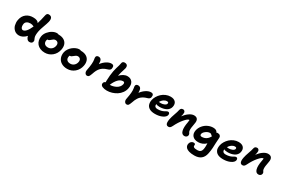

<svg xmlns="http://www.w3.org/2000/svg" viewBox="141 -2472 6509 4442"><g transform="rotate(30 3396.0 -250.5)"><path d="M254.9 -54.2Q217.3 -54.2 184.8 -65.9Q152.3 -77.6 128.7 -98.6Q105 -119.6 86.7 -148.2Q68.4 -176.8 60.1 -210.4Q51.8 -244.1 49.8 -281.7Q47.9 -319.3 56.2 -357.9Q77.1 -466.8 152.8 -525.6Q228.5 -584.5 335.9 -583Q455.6 -583 487.8 -520Q520.5 -623 547.9 -756.8Q561 -823.2 610.8 -823.2Q670.9 -823.2 692.4 -785.2Q713.9 -747.1 696.8 -673.8Q681.2 -613.8 646.7 -520.8Q612.3 -427.7 600.1 -368.2Q588.9 -311 587.9 -269.3Q586.9 -227.5 593 -205.6Q599.1 -183.6 606.7 -168.5Q614.3 -153.3 619.4 -139.6Q624.5 -126 622.1 -110.8Q614.7 -44.9 538.1 -44.9Q502.9 -44.9 476.6 -74.2Q450.2 -103.5 440.9 -150.9Q396 -101.6 347.4 -77.9Q298.8 -54.2 254.9 -54.2ZM213.9 -341.8Q208.5 -307.6 212.4 -277.6Q216.3 -247.6 232.4 -227.1Q248.5 -206.5 272 -206.1Q314.9 -206.1 359.4 -256.8Q403.8 -307.6 445.8 -404.8Q438 -405.8 426.5 -412.4Q415 -418.9 397 -424.6Q378.9 -430.2 351.1 -430.2Q295.4 -430.2 258.8 -407Q222.2 -383.8 213.9 -341.8Z M968.3 -7.8Q899.9 -7.8 845.7 -31Q791.5 -54.2 758.5 -93.8Q725.6 -133.3 713.1 -186.8Q700.7 -240.2 711.9 -299.8Q724.6 -365.2 771.7 -422.4Q818.8 -479.5 878.7 -511.2Q938.5 -543 993.2 -543Q1017.6 -543 1038.1 -532.2H1043.9Q1130.9 -532.2 1188.2 -497.1Q1245.6 -461.9 1266.1 -401.6Q1286.6 -341.3 1271 -264.2Q1248 -148.4 1163.6 -78.1Q1079.1 -7.8 968.3 -7.8ZM861.3 -275.9Q850.1 -218.3 880.4 -183.6Q910.6 -148.9 973.1 -148.9Q1028.3 -148.9 1069.6 -184.1Q1110.8 -219.2 1122.1 -276.9Q1132.8 -327.6 1110.1 -357.9Q1087.4 -388.2 1040 -388.2Q1025.4 -388.2 1010.7 -381.6Q996.1 -375 988 -368.9Q980 -362.8 957 -344.2Q936 -326.7 926.8 -319.6Q917.5 -312.5 904.1 -307.1Q890.6 -301.8 876 -301.8Q873 -301.8 870.1 -303.2Q864.7 -291 861.3 -275.9Z M1604 57.1Q1513.2 57.1 1449 17.8Q1384.8 -21.5 1358.9 -87.9Q1333 -154.3 1348.1 -234.9Q1357.9 -283.7 1387.9 -329.3Q1418 -375 1457.8 -406.7Q1497.6 -438.5 1543 -457.8Q1588.4 -477.1 1628.9 -477.1Q1654.8 -477.1 1673.8 -465.8H1680.2Q1767.1 -465.8 1824.5 -430.9Q1881.8 -396 1902.3 -335.9Q1922.9 -275.9 1907.2 -199.2Q1884.3 -83.5 1799.6 -13.2Q1714.8 57.1 1604 57.1ZM1497.1 -210Q1484.9 -152.8 1515.4 -117.9Q1545.9 -83 1608.9 -83Q1664.1 -83 1705.6 -118.4Q1747.1 -153.8 1758.3 -210.9Q1769 -261.2 1746.1 -291.5Q1723.1 -321.8 1676.3 -321.8Q1661.6 -321.8 1647 -315.4Q1632.3 -309.1 1623.3 -302.2Q1614.3 -295.4 1592.3 -277.8Q1563.5 -253.4 1548.6 -245.1Q1533.7 -236.8 1512.2 -236.8H1505.9Q1498.5 -225.1 1497.1 -210Z M2084 -35.2Q2048.8 -35.2 2028.6 -68.6Q2008.3 -102.1 2017.1 -147.9Q2059.1 -356 2040 -446.8Q2030.8 -486.3 2036.1 -511.2Q2039.6 -530.3 2056.6 -542.2Q2073.7 -554.2 2096.2 -554.2Q2145.5 -554.2 2167.5 -520.5Q2189.5 -486.8 2189 -405.8Q2245.1 -480.5 2311.8 -521.7Q2378.4 -563 2435.1 -563Q2481.4 -563 2495.8 -537.4Q2510.3 -511.7 2501 -464.8Q2497.1 -444.3 2479.5 -428Q2461.9 -411.6 2430.2 -403.8Q2394 -394 2364 -380.6Q2334 -367.2 2311 -352.5Q2288.1 -337.9 2268.8 -318.4Q2249.5 -298.8 2235.6 -280Q2221.7 -261.2 2209 -236.1Q2196.3 -210.9 2187.5 -188.5Q2178.7 -166 2168.9 -136.2Q2147.5 -75.2 2131.1 -55.2Q2114.7 -35.2 2084 -35.2Z M2651.9 34.2Q2617.7 34.2 2586.9 28.6Q2556.2 22.9 2530.3 11.5Q2504.4 0 2491.5 -20.5Q2478.5 -41 2483.9 -67.9Q2492.7 -110.4 2536.1 -122.1Q2533.2 -133.8 2533.2 -149.9Q2534.7 -225.1 2542.2 -302.2Q2549.8 -379.4 2560.1 -428.2Q2570.3 -481.4 2584.7 -529.3Q2599.1 -577.1 2609.4 -610.4Q2619.6 -643.6 2623 -670.9Q2629.9 -735.8 2689.9 -735.8Q2738.8 -735.8 2760 -709.2Q2781.2 -682.6 2771 -628.9Q2767.6 -610.4 2746.3 -547.1Q2725.1 -483.9 2715.8 -437Q2711.4 -414.1 2707 -393.1Q2748.5 -439.5 2800.8 -467.8Q2853 -496.1 2904.8 -496.1Q2992.7 -496.1 3038.3 -434.1Q3084 -372.1 3062 -261.2Q3048.8 -193.8 3007.8 -137.2Q2966.8 -80.6 2909.9 -43.7Q2853 -6.8 2786.1 13.7Q2719.2 34.2 2651.9 34.2ZM2647 -118.2V-117.2H2651.9Q2689.5 -117.2 2729.7 -127.4Q2770 -137.7 2808.3 -157.2Q2846.7 -176.8 2875.2 -210.4Q2903.8 -244.1 2912.1 -286.1Q2922.4 -344.2 2874 -344.2Q2805.7 -344.2 2747.1 -283.2Q2688.5 -222.2 2647 -118.2Z M3209.5 82Q3174.3 82 3153.6 48.6Q3132.8 15.1 3142.6 -30.8Q3163.6 -138.7 3169.4 -206.3Q3175.3 -273.9 3165.5 -330.1Q3155.3 -369.1 3160.6 -394Q3164.1 -413.1 3180.9 -424.6Q3197.8 -436 3220.7 -436Q3270.5 -436 3292.2 -403.1Q3314 -370.1 3313.5 -288.1Q3370.6 -363.3 3437 -404.5Q3503.4 -445.8 3560.5 -445.8Q3606.9 -445.8 3621.3 -420.2Q3635.7 -394.5 3626.5 -348.1Q3616.7 -302.7 3554.7 -286.1Q3504.9 -272.9 3466.3 -252.2Q3427.7 -231.4 3401.9 -208.7Q3376 -186 3355 -153.3Q3334 -120.6 3321.3 -91.1Q3308.6 -61.5 3294.4 -19Q3272 42.5 3256.1 62.3Q3240.2 82 3209.5 82Z M3885.3 -56.2Q3838.4 -56.2 3800.5 -64.7Q3762.7 -73.2 3736.6 -88.9Q3710.4 -104.5 3691.9 -126.2Q3673.3 -147.9 3665.3 -174.6Q3657.2 -201.2 3655.5 -231.4Q3653.8 -261.7 3661.1 -293.9Q3671.4 -347.7 3702.4 -399.7Q3733.4 -451.7 3778.1 -492.9Q3822.8 -534.2 3882.6 -559.6Q3942.4 -585 4005.4 -585Q4094.2 -585 4137.7 -537.8Q4181.2 -490.7 4165 -408.2Q4156.7 -367.2 4130.9 -335.7Q4105 -304.2 4067.9 -286.1Q4030.8 -268.1 3988 -259Q3945.3 -250 3898.4 -250Q3834 -250 3801.3 -271Q3794.9 -231.9 3814.7 -207Q3834.5 -182.1 3887.2 -182.1Q3938 -182.1 3980.5 -193.6Q4022.9 -205.1 4045.4 -218.5Q4067.9 -231.9 4090.1 -243.4Q4112.3 -254.9 4127.4 -254.9Q4154.3 -254.9 4164.6 -235.1Q4174.8 -215.3 4169.4 -188Q4158.7 -134.3 4077.6 -95.2Q3996.6 -56.2 3885.3 -56.2ZM3984.4 -451.2Q3939 -451.2 3896.7 -421.1Q3854.5 -391.1 3828.1 -342.8Q3850.6 -338.9 3879.4 -338.9Q3930.7 -338.9 3974.6 -359.1Q4018.6 -379.4 4024.4 -409.2Q4028.3 -430.7 4019.3 -440.9Q4010.3 -451.2 3984.4 -451.2Z M4730 46.9Q4661.1 46.9 4638.2 -35.9Q4615.2 -118.7 4645 -271Q4652.8 -317.9 4651.9 -334Q4650.9 -334 4648.2 -334.5Q4645.5 -335 4644 -335Q4604.5 -335 4526.4 -242.7Q4448.2 -150.4 4386.7 -22.9Q4366.7 17.1 4348.4 31.5Q4330.1 45.9 4300.8 45.9Q4269 45.9 4252 25.1Q4234.9 4.4 4233.2 -31Q4231.4 -66.4 4239.7 -113.8Q4253.4 -184.1 4285.6 -272.2Q4317.9 -360.4 4328.1 -414.1Q4341.3 -475.1 4401.9 -475.1Q4432.1 -475.1 4449.2 -449Q4466.3 -422.9 4456.1 -378.9Q4454.1 -352.5 4439 -310.1Q4502.9 -393.6 4569.3 -437.7Q4635.7 -481.9 4691.9 -481.9Q4759.3 -481.9 4785.4 -440.9Q4811.5 -399.9 4796.9 -328.1Q4782.2 -251 4776.9 -204.1Q4771.5 -157.2 4775.1 -125Q4778.8 -92.8 4793 -75.2Q4816.4 -46.9 4809.1 -9.8Q4803.7 15.1 4782 31Q4760.3 46.9 4730 46.9Z M5154.8 321.8Q5110.8 321.8 5074.5 317.4Q5038.1 313 5012 304.7Q4985.8 296.4 4965.6 285.9Q4945.3 275.4 4932.9 262.5Q4920.4 249.5 4912.1 236.1Q4903.8 222.7 4901.1 208.3Q4898.4 193.8 4898.4 181.2Q4898.4 168.5 4900.9 155.8Q4909.2 116.7 4935.8 92.8Q4962.4 68.8 4998 68.8Q5026.4 68.8 5036.9 82.8Q5047.4 96.7 5043 117.2Q5036.6 146 5061.8 162.6Q5086.9 179.2 5154.8 179.2Q5252.9 179.2 5272 87.9Q5280.3 45.9 5281 1.5Q5281.7 -43 5279.8 -74.2Q5237.3 -30.8 5183.6 -10.5Q5129.9 9.8 5079.1 9.8Q4974.6 9.8 4925.3 -47.4Q4876 -104.5 4894 -196.8Q4909.2 -272 4959.5 -332.3Q5009.8 -392.6 5078.1 -424.8Q5146.5 -457 5218.3 -457Q5314.5 -457 5335.9 -392.1Q5347.7 -400.9 5367.2 -400.9Q5412.1 -400.9 5435.1 -376.5Q5458 -352.1 5454.1 -319.8Q5446.8 -258.8 5445.3 -185.5Q5443.8 -112.3 5439.2 -40.5Q5434.6 31.2 5418 113.8Q5376.5 321.8 5154.8 321.8ZM5044.9 -191.9Q5034.7 -138.2 5091.8 -138.2Q5156.7 -138.2 5208.7 -172.4Q5260.7 -206.5 5291 -272.9Q5279.3 -272.9 5270.5 -279.3Q5261.7 -285.6 5256.6 -293Q5251.5 -300.3 5239.5 -306.6Q5227.5 -313 5210.9 -313Q5160.6 -313 5107.4 -274.2Q5054.2 -235.4 5044.9 -191.9Z M5772.9 64.9Q5716.8 64.9 5673.3 52.7Q5629.9 40.5 5603.3 18.8Q5576.7 -2.9 5560.8 -33Q5544.9 -63 5543.5 -98.1Q5542 -133.3 5548.8 -172.9Q5559.1 -226.6 5590.1 -278.6Q5621.1 -330.6 5665.8 -371.8Q5710.4 -413.1 5770.3 -438.5Q5830.1 -463.9 5893.1 -463.9Q5981.9 -463.9 6025.4 -416.7Q6068.8 -369.6 6052.7 -287.1Q6044.4 -246.1 6018.6 -214.6Q5992.7 -183.1 5955.6 -165Q5918.5 -147 5875.7 -137.9Q5833 -128.9 5786.1 -128.9Q5719.2 -128.9 5689 -149.9Q5681.6 -111.3 5701.9 -86.2Q5722.2 -61 5774.9 -61Q5825.7 -61 5868.2 -72.5Q5910.6 -84 5933.1 -97.4Q5955.6 -110.8 5977.8 -122.3Q6000 -133.8 6015.1 -133.8Q6042 -133.8 6052 -114.3Q6062 -94.7 6057.1 -66.9Q6046.4 -13.2 5965.3 25.9Q5884.3 64.9 5772.9 64.9ZM5872.1 -330.1Q5826.7 -330.1 5784.2 -300.3Q5741.7 -270.5 5714.8 -222.2Q5742.2 -217.8 5766.1 -217.8Q5817.4 -217.8 5861.6 -238Q5905.8 -258.3 5912.1 -288.1Q5916 -309.6 5906.5 -319.8Q5897 -330.1 5872.1 -330.1Z M6658.7 -39.1Q6589.8 -39.1 6566.9 -121.8Q6543.9 -204.6 6573.7 -356.9Q6583 -401.4 6581.5 -419.9Q6580.1 -419.9 6577.4 -420.4Q6574.7 -420.9 6573.7 -420.9Q6533.2 -420.9 6455.1 -328.6Q6377 -236.3 6315.4 -108.9Q6295.4 -68.8 6277.1 -54.4Q6258.8 -40 6229.5 -40Q6198.2 -40 6181.2 -61Q6164.1 -82 6162.1 -117.4Q6160.2 -152.8 6168.5 -200.2Q6182.6 -271.5 6214.8 -359.4Q6247.1 -447.3 6257.3 -500Q6269 -561 6330.6 -561Q6360.4 -561 6377.7 -534.9Q6395 -508.8 6385.7 -464.8Q6382.3 -432.1 6367.7 -396Q6432.1 -479.5 6498.3 -523.7Q6564.5 -567.9 6620.6 -567.9Q6688 -567.9 6714.6 -526.6Q6741.2 -485.4 6726.6 -414.1Q6711.4 -337.4 6705.8 -290Q6700.2 -242.7 6703.9 -210.7Q6707.5 -178.7 6721.7 -161.1Q6746.1 -132.3 6737.3 -96.2Q6731.9 -70.8 6710.4 -54.9Q6689 -39.1 6658.7 -39.1Z"/></g></svg>

Font: Shantell Sans Bouncy
Style: Bold Italic
Weight: 700
Italic angle: -11.31°
Designer: Stephen Nixon, Anya Danilova, Shantell Martin
Foundry: Arrow Type
Version: Version 1.006;[9816181b4]